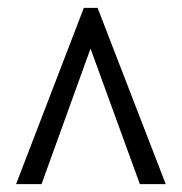

<svg xmlns="http://www.w3.org/2000/svg" viewBox="-20 -734 465 490"><path d="M21 -264H86L211 -610L337 -264H403L229 -714H194Z"/></svg>

Font: Noto Serif Devanagari ExtraCondensed
Style: Bold
Weight: 700
Width: 2
Designer: Universal Thirst, Indian Type Foundry and the Monotype Design Team
Foundry: Monotype Imaging Inc.
Version: Version 2.004